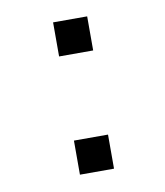

<svg xmlns="http://www.w3.org/2000/svg" viewBox="-55 -526 422 491"><g transform="rotate(-10 156.0 -281.0)"><path d="M203 -172V-83.5H114.5V-172ZM203 -479V-390.5H114.5V-479Z"/></g></svg>

Font: Russisch Sans
Style: Regular
Weight: 400
Designer: Michael Sharanda (font) & Cristiano Sobral (main changes)
Foundry: Michael Sharanda
Version: Version 2.00;October 25, 2020;FontCreator 13.0.0.2681 64-bit